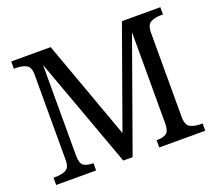

<svg xmlns="http://www.w3.org/2000/svg" viewBox="-119 -879 1177 1043"><g transform="rotate(-20 469.0 -357.0)"><path d="M38 0V-42H51Q84 -42 108.5 -53.5Q133 -65 133 -109V-604Q133 -648 108.5 -660Q84 -672 51 -672H38V-714H266L473 -142L678 -714H900V-672H887Q853 -672 829 -659.5Q805 -647 805 -600V-114Q805 -67 829 -54.5Q853 -42 887 -42H900V0H634V-42H637Q669 -42 688 -53Q707 -64 709 -105V-639L480 0H426L194 -637V-114Q194 -67 213 -54.5Q232 -42 266 -42H269V0Z"/></g></svg>

Font: NotoSerif-Regular
Style: Regular
Weight: 400
Designer: Monotype Design Team
Foundry: Monotype Imaging Inc.
Version: Version 2.007; ttfautohint (v1.8) -l 8 -r 50 -G 200 -x 14 -D